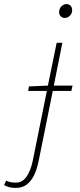

<svg xmlns="http://www.w3.org/2000/svg" viewBox="-118 -688 392 942"><path d="M20 -242 24 -264 117 -268 160 -478H188L146 -268H238L232 -242H141L72 100Q64 141 49.5 171Q35 201 13 217.5Q-9 234 -40 234Q-58 234 -72 230.5Q-86 227 -98 220L-88 198Q-77 204 -65 206Q-53 208 -40 208Q-8 208 12 179Q32 150 42 104L112 -242ZM200 -600Q188 -600 180 -608Q172 -616 172 -628Q172 -646 183.5 -657Q195 -668 208 -668Q220 -668 228 -660Q236 -652 236 -638Q236 -622 225 -611Q214 -600 200 -600Z"/></svg>

Font: Source Sans 3 ExtraLight ExtraLight
Style: Italic
Weight: 250
Italic angle: -11°
Version: Version 3.052;hotconv 1.1.0;makeotfexe 2.6.0